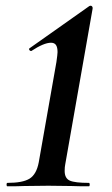

<svg xmlns="http://www.w3.org/2000/svg" viewBox="-20 -654 392 674"><path d="M6 -12Q60 -12 84 -27Q108 -42 116 -84L178 -436Q182 -464 182 -471Q182 -488 176.5 -496Q171 -504 159 -504Q134 -504 90 -475H89Q85 -475 83 -478.5Q81 -482 83 -484L294 -633L298 -634Q302 -634 304 -630.5Q306 -627 305 -623L209 -77Q207 -68 207 -54Q207 -28 225 -20Q243 -12 292 -12Q295 -12 295 -6Q295 0 292 0Q254 0 231 -1L150 -2L65 -1Q43 0 6 0Q3 0 3 -6Q3 -12 6 -12Z"/></svg>

Font: Cormorant Infant
Style: Bold Italic
Weight: 700
Italic angle: -10°
Designer: Christian Thalmann (Catharsis Fonts)
Foundry: Catharsis Fonts
Version: Version 4.000